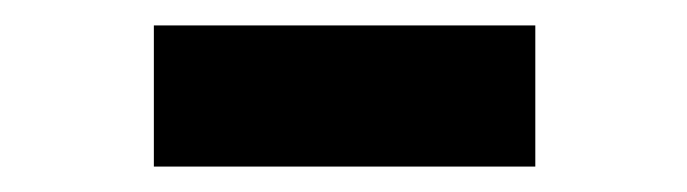

<svg xmlns="http://www.w3.org/2000/svg" viewBox="-20 -396 540 151"><path d="M101 -265V-376H401V-265Z"/></svg>

Font: Inconsolata Black
Style: Regular
Weight: 900
Monospace: yes
Designer: Raph Levien, Cyreal, Brenton Simpson
Foundry: Raph Levien, Cyreal, Google
Version: Version 3.001; ttfautohint (v1.8.2.53-6de2)